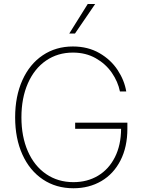

<svg xmlns="http://www.w3.org/2000/svg" viewBox="-20 -955 738 984"><path d="M353.5 -685.5Q275.9 -685.5 216.1 -644.5Q156.2 -603.5 123 -528.1Q89.8 -452.6 89.8 -353.5Q89.8 -254.9 122.8 -179.7Q155.8 -104.5 216.3 -63Q276.9 -21.5 356.4 -21.5Q427.2 -21.5 482.4 -54.4Q537.6 -87.4 568.8 -149.2Q600.1 -210.9 600.6 -294.9H365.2V-326.2H632.8V-294.9Q632.8 -201.7 597.4 -132.6Q562 -63.5 499.3 -26.9Q436.5 9.8 356.4 9.8Q267.1 9.8 199.5 -35.6Q131.8 -81.1 94.7 -163.3Q57.6 -245.6 57.6 -353.5Q57.6 -461.4 94.7 -543.9Q131.8 -626.5 199 -671.6Q266.1 -716.8 353.5 -716.8Q430.7 -716.8 489.5 -682.9Q548.3 -648.9 583 -595.9Q617.7 -543 627 -486.3H594.7Q584.5 -536.6 553 -582.3Q521.5 -627.9 470.5 -656.7Q419.4 -685.5 353.5 -685.5ZM429.7 -934.6H467.8L364.3 -783.2H335Z"/></svg>

Font: Pretendard Thin
Style: Regular
Weight: 100
Designer: Base glyphs from Inter by Rasmus Andersson; Hangeul glyphs from Noto Sans CJK(Source Han Sans) by Jang Soo-young and Kan
Foundry: Kil Hyung-jin
Version: Version 1.309